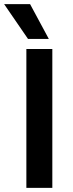

<svg xmlns="http://www.w3.org/2000/svg" viewBox="-50 -912 352 932"><path d="M187 -723H86L-30 -892H96ZM204 0H78V-674H204Z"/></svg>

Font: Hind Guntur SemiBold
Style: Regular
Weight: 600
Designer: Manushi Parikh, Hitesh Malaviya
Foundry: Indian Type Foundry
Version: Version 1.000;PS 1.0;hotconv 1.0.86;makeotf.lib2.5.63406; tt